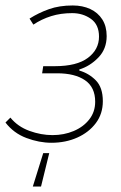

<svg xmlns="http://www.w3.org/2000/svg" viewBox="-22 -510 444 702"><path d="M98 172 136 50H158L128 172ZM166 12Q121 12 74.5 -5.5Q28 -23 -2 -62L16 -80Q43 -47 85.5 -31.5Q128 -16 170 -16Q212 -16 247.5 -31Q283 -46 304.5 -73.5Q326 -101 326 -138Q326 -191 289 -216.5Q252 -242 187 -242H132L136 -268H178Q259 -268 299.5 -298.5Q340 -329 340 -376Q340 -420 310.5 -441Q281 -462 242 -462Q200 -462 165 -451Q130 -440 100 -420L86 -442Q119 -463 157 -476.5Q195 -490 244 -490Q280 -490 308 -477Q336 -464 352 -439Q368 -414 368 -378Q368 -331 337.5 -299.5Q307 -268 268 -256V-252Q303 -242 328.5 -216Q354 -190 354 -140Q354 -94 328.5 -60Q303 -26 260.5 -7Q218 12 166 12Z"/></svg>

Font: Source Sans 3 VF
Style: Italic
Weight: 200
Italic angle: -11°
Designer: Paul D. Hunt
Foundry: Adobe Systems Incorporated
Version: Version 3.042;hotconv 1.0.118;makeotfexe 2.5.65603